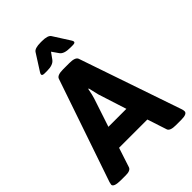

<svg xmlns="http://www.w3.org/2000/svg" viewBox="-260 -1020 1133 1133"><g transform="rotate(-45 306.5 -453.0)"><path d="M230 -273H380L323 -451L308 -515H304Q295 -468 289 -451ZM613 -20Q613 2 563 2H519Q470 2 463 -19L423 -141H187L147 -19Q140 2 101 2H61Q0 2 0 -20Q0 -24 4 -38L224 -681Q232 -702 281 -702H333Q382 -702 390 -681L610 -38Q613 -28 613 -20ZM442 -772Q442 -762 422 -762H400Q348 -762 332 -786L304 -826L276 -787Q258 -762 209 -762H187Q167 -762 167 -772Q167 -778 173 -787L238 -889Q250 -908 299 -908H310Q359 -908 371 -889L436 -787Q442 -778 442 -772Z"/></g></svg>

Font: mmAsap
Style: Bold
Weight: 700
Designer: Pablo Cosgaya
Foundry: Omnibus-Type
Version: Version 1.001